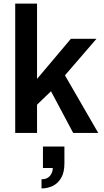

<svg xmlns="http://www.w3.org/2000/svg" viewBox="-20 -743 583 1073"><path d="M65 0V-723H187V-302L376 -526H519L343 -322L529 0H389L265 -233L187 -158V0ZM212 310V259Q244 259 259.5 239.5Q275 220 275 196H220V76H340V170Q340 220 322 251Q304 282 275 296Q246 310 212 310Z"/></svg>

Font: Archivo Variable SemiBold
Style: Regular
Weight: 600
Designer: Hector Gatti
Foundry: Omnibus-Type
Version: Version 2.001